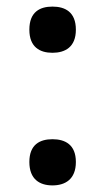

<svg xmlns="http://www.w3.org/2000/svg" viewBox="-20 -554 321 582"><path d="M139 -394C177 -394 210 -411 210 -464C210 -518 177 -534 139 -534C101 -534 69 -518 69 -464C69 -411 101 -394 139 -394ZM139 8C177 8 210 -10 210 -63C210 -116 177 -132 139 -132C101 -132 69 -116 69 -63C69 -10 101 8 139 8Z"/></svg>

Font: Noto Serif Gurmukhi SemiBold
Style: Regular
Weight: 600
Designer: Vaibhav Singh and the Monotype Design Team
Foundry: Monotype Imaging Inc.
Version: Version 2.004